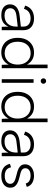

<svg xmlns="http://www.w3.org/2000/svg" viewBox="1104 -1864 767 3016"><g transform="rotate(90 1488.0 -356.5)"><path d="M402 0 398 -106Q377 -52 332.5 -22.5Q288 7 220 7Q166 7 128 -9.5Q90 -26 69.5 -57Q49 -88 49 -131Q49 -194 96 -233.5Q143 -273 236 -282L398 -300V-342Q398 -394 363.5 -423.5Q329 -453 268 -453Q210 -453 171.5 -426Q133 -399 120 -349L68 -367Q87 -434 139 -470.5Q191 -507 269 -507Q357 -507 406 -463Q455 -419 455 -342V0ZM398 -251 235 -232Q171 -225 140.5 -200.5Q110 -176 110 -134Q110 -92 139.5 -68Q169 -44 224 -44Q282 -44 320.5 -67.5Q359 -91 378.5 -132.5Q398 -174 398 -226Z M1000 -384 995 -382V-720H1052V0H999L995 -110Q974 -61 925.5 -27Q877 7 805 7Q736 7 684 -24.5Q632 -56 603.5 -114Q575 -172 575 -250Q575 -328 603.5 -385.5Q632 -443 684 -475Q736 -507 805 -507Q881 -507 930 -471.5Q979 -436 1000 -384ZM636 -250Q636 -156 684.5 -101Q733 -46 816 -46Q868 -46 908.5 -71Q949 -96 972 -141.5Q995 -187 995 -250Q995 -313 972 -358.5Q949 -404 908.5 -429Q868 -454 816 -454Q733 -454 684.5 -399Q636 -344 636 -250Z M1225 -500H1281V0H1225ZM1254 -612Q1235 -612 1223 -624Q1211 -636 1211 -654Q1211 -673 1223 -685Q1235 -697 1254 -697Q1271 -697 1283.5 -685Q1296 -673 1296 -654Q1296 -636 1283.5 -624Q1271 -612 1254 -612Z M1848 -384 1843 -382V-720H1900V0H1847L1843 -110Q1822 -61 1773.5 -27Q1725 7 1653 7Q1584 7 1532 -24.5Q1480 -56 1451.5 -114Q1423 -172 1423 -250Q1423 -328 1451.5 -385.5Q1480 -443 1532 -475Q1584 -507 1653 -507Q1729 -507 1778 -471.5Q1827 -436 1848 -384ZM1484 -250Q1484 -156 1532.5 -101Q1581 -46 1664 -46Q1716 -46 1756.5 -71Q1797 -96 1820 -141.5Q1843 -187 1843 -250Q1843 -313 1820 -358.5Q1797 -404 1756.5 -429Q1716 -454 1664 -454Q1581 -454 1532.5 -399Q1484 -344 1484 -250Z M2381 0 2377 -106Q2356 -52 2311.5 -22.5Q2267 7 2199 7Q2145 7 2107 -9.5Q2069 -26 2048.5 -57Q2028 -88 2028 -131Q2028 -194 2075 -233.5Q2122 -273 2215 -282L2377 -300V-342Q2377 -394 2342.5 -423.5Q2308 -453 2247 -453Q2189 -453 2150.5 -426Q2112 -399 2099 -349L2047 -367Q2066 -434 2118 -470.5Q2170 -507 2248 -507Q2336 -507 2385 -463Q2434 -419 2434 -342V0ZM2377 -251 2214 -232Q2150 -225 2119.5 -200.5Q2089 -176 2089 -134Q2089 -92 2118.5 -68Q2148 -44 2203 -44Q2261 -44 2299.5 -67.5Q2338 -91 2357.5 -132.5Q2377 -174 2377 -226Z M2608 -146Q2615 -113 2631.5 -91Q2648 -69 2676 -58Q2704 -47 2743 -47Q2805 -47 2836.5 -71.5Q2868 -96 2868 -133Q2868 -164 2849.5 -182Q2831 -200 2801 -211Q2771 -222 2736 -230Q2712 -236 2682 -244Q2652 -252 2624.5 -266.5Q2597 -281 2579.5 -304.5Q2562 -328 2562 -367Q2562 -409 2585 -440.5Q2608 -472 2648.5 -489.5Q2689 -507 2741 -507Q2803 -507 2851 -480Q2899 -453 2917 -394L2864 -376Q2855 -408 2834.5 -424.5Q2814 -441 2789 -447Q2764 -453 2740 -453Q2687 -453 2655 -431.5Q2623 -410 2623 -370Q2623 -347 2634 -332Q2645 -317 2663.5 -308Q2682 -299 2706 -293Q2730 -287 2756 -281Q2785 -274 2815 -264Q2845 -254 2871 -238Q2897 -222 2913 -197Q2929 -172 2929 -134Q2929 -91 2905.5 -59Q2882 -27 2840.5 -10Q2799 7 2743 7Q2667 7 2618.5 -26.5Q2570 -60 2554 -128Z"/></g></svg>

Font: Albert Sans Light
Style: Regular
Weight: 300
Designer: Andreas Rasmussen
Foundry: a.Foundry
Version: Version 1.025